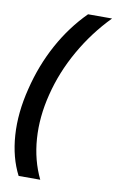

<svg xmlns="http://www.w3.org/2000/svg" viewBox="-92 -725 563 925"><g transform="rotate(10 189.5 -262.5)"><path d="M67.5 150Q25 67.5 17.5 -40.8Q10 -149.2 40.8 -270.8Q70 -390 126.2 -492.9Q182.5 -595.8 261.7 -675H379.2Q294.2 -588.3 233.3 -481.2Q172.5 -374.2 144.2 -260Q115.8 -147.5 123.3 -42.5Q130.8 62.5 173.3 150Z"/></g></svg>

Font: Funnel Sans Medium
Style: Italic
Weight: 500
Italic angle: -14.036°
Version: Version 1.000; Beta; Release 5; Build 24; ttfautohint (v1.8.